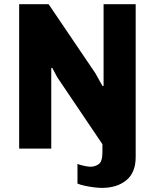

<svg xmlns="http://www.w3.org/2000/svg" viewBox="-20 -706 735 912"><path d="M464 186.5Q448.5 186.5 426.5 183.8Q404.5 181 383.2 176.5Q362 172 348 166V72.5Q359.5 77.5 379.2 81.8Q399 86 410 86Q431 86 448.8 73.8Q466.5 61.5 466.5 17.5V-21L252 -339L228 -384L223.5 -382.5V0H71V-686H211L433 -358L467.5 -296.5L472 -298.5V-686H624.5V39.5Q624.5 114 580 150.2Q535.5 186.5 464 186.5Z"/></svg>

Font: Chivo Medium
Style: Regular
Weight: 500
Designer: Hector Gatti
Foundry: Omnibus-Type
Version: Version 2.002